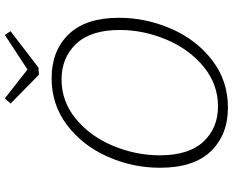

<svg xmlns="http://www.w3.org/2000/svg" viewBox="-102 -828 937 772"><g transform="rotate(-90 366.0 -441.5)"><path d="M78 -266Q78 -376 122.5 -476.5Q167 -577 249 -639.5Q331 -702 438 -702Q548 -702 614.5 -633.5Q681 -565 681 -431Q681 -323 637 -221.5Q593 -120 510.5 -56.5Q428 7 320 7Q211 7 144.5 -61.5Q78 -130 78 -266ZM632 -428Q632 -544 576.5 -603Q521 -662 433 -662Q344 -662 274 -604Q204 -546 166 -454.5Q128 -363 128 -267Q128 -151 182.5 -92Q237 -33 325 -33Q414 -33 484.5 -91Q555 -149 593.5 -241Q632 -333 632 -428ZM473 -799 612 -890 627 -867 481 -755 452 -753 336 -867 357 -890Z"/></g></svg>

Font: Bitter Pro Light
Style: Italic
Weight: 300
Italic angle: -9°
Designer: Sol Matas, and Bitter project Authors
Foundry: Sol Matas
Version: Version 1.010